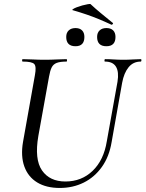

<svg xmlns="http://www.w3.org/2000/svg" viewBox="-20 -918 721 951"><path d="M562 -513Q570 -562 554.5 -587.5Q539 -613 500 -613Q497 -613 497.5 -619Q498 -625 500 -625Q522 -625 544 -623.5Q566 -622 592 -622Q616 -622 638 -623.5Q660 -625 677 -625Q681 -625 680.5 -619Q680 -613 677 -613Q640 -613 617 -585Q594 -557 585 -508L533 -215Q521 -142 484.5 -91Q448 -40 394.5 -13.5Q341 13 276 13Q209 13 164 -14.5Q119 -42 100.5 -93.5Q82 -145 94 -215L153 -546Q161 -589 149.5 -601Q138 -613 93 -613Q89 -613 89.5 -619Q90 -625 92 -625Q115 -625 143 -623.5Q171 -622 200 -622Q233 -622 261 -623.5Q289 -625 309 -625Q312 -625 312 -619Q312 -613 309 -613Q278 -613 261 -606.5Q244 -600 236 -584Q228 -568 223 -539L170 -245Q150 -129 188 -74Q226 -19 304 -19Q384 -19 439 -72Q494 -125 509 -218ZM507 -689Q461 -689 461 -735Q461 -756 473.5 -767.5Q486 -779 507 -779Q529 -779 540.5 -767.5Q552 -756 552 -735Q552 -689 507 -689ZM354 -689Q308 -689 308 -735Q308 -756 320.5 -767.5Q333 -779 354 -779Q375 -779 386.5 -767.5Q398 -756 398 -735Q398 -689 354 -689ZM531 -796Q499 -811 470 -823Q441 -835 410.5 -845.5Q380 -856 342 -867Q335 -868 341 -872.5Q347 -877 360 -882Q373 -887 387.5 -891Q402 -895 414 -897Q426 -899 428 -898Q455 -873 480 -852.5Q505 -832 538 -805Q542 -804 538.5 -799Q535 -794 531 -796Z"/></svg>

Font: Cormorant Medium
Style: Italic
Weight: 500
Italic angle: -10°
Designer: Christian Thalmann (Catharsis Fonts)
Foundry: Catharsis Fonts
Version: Version 4.000